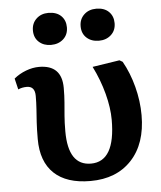

<svg xmlns="http://www.w3.org/2000/svg" viewBox="-54 -805 724 866"><g transform="rotate(-5 308.0 -372.0)"><path d="M321 14Q213 14 156.5 -39.5Q100 -93 100 -195Q100 -240 102 -271.5Q104 -303 106 -330.5Q108 -358 108 -390Q108 -434 71 -434Q50 -434 32 -426L20 -476Q44 -496 74.5 -507.5Q105 -519 134 -519Q237 -519 237 -415Q237 -378 234.5 -349Q232 -320 229.5 -289.5Q227 -259 227 -219Q227 -64 330 -64Q440 -64 440 -253Q440 -307 423 -371.5Q406 -436 375 -498L498 -517L512 -509Q542 -456 559 -391Q576 -326 576 -262Q576 -133 507.5 -59.5Q439 14 321 14ZM414 -613Q380 -613 358.5 -632.5Q337 -652 337 -685Q337 -717 358.5 -737.5Q380 -758 414 -758Q450 -758 470.5 -738Q491 -718 491 -686Q491 -653 469 -633Q447 -613 414 -613ZM197 -613Q164 -613 142.5 -632.5Q121 -652 121 -685Q121 -717 142.5 -737.5Q164 -758 197 -758Q234 -758 254.5 -738Q275 -718 275 -686Q275 -653 253 -633Q231 -613 197 -613Z"/></g></svg>

Font: Literata 12pt SemiBold
Style: Regular
Weight: 600
Designer: Latin by Veronika Burian and Jose Scaglione. Greek by Irene Vlachou. Cyrillic by Vera Evstafieva.
Foundry: TypeTogether
Version: Version 3.002